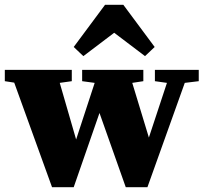

<svg xmlns="http://www.w3.org/2000/svg" viewBox="-30 -777 850 797"><path d="M613 -440V-487H795V-440L737 -433L582 0H492L383 -308L276 0H186L29 -434L-10 -440V-487H268V-440L218 -433L286 -198L363 -433L311 -440V-487H565V-440L519 -433L588 -206L663 -433ZM572 -544 444 -641 316 -544 276 -582 406 -757H482L612 -582Z"/></svg>

Font: Source Serif 4 Black
Style: Regular
Weight: 900
Designer: Frank Grießhammer
Foundry: Adobe
Version: Version 4.005;hotconv 1.1.0;makeotfexe 2.6.0